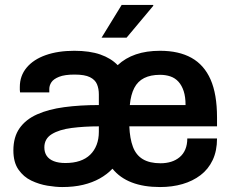

<svg xmlns="http://www.w3.org/2000/svg" viewBox="-20 -743 935 775"><path d="M231 12Q205 12 171.5 6.5Q138 1 106.5 -14Q75 -29 54.5 -58.5Q34 -88 34 -136Q34 -190 59 -225.5Q84 -261 130 -281.5Q176 -302 239.5 -310.5Q303 -319 379 -319V-362Q379 -385 371.5 -403Q364 -421 343 -431.5Q322 -442 281 -442Q241 -442 218.5 -433Q196 -424 187.5 -411Q179 -398 179 -384V-370H61Q60 -375 60 -380Q60 -385 60 -392Q60 -437 87.5 -470Q115 -503 164.5 -520.5Q214 -538 280 -538Q342 -538 385 -523Q428 -508 455 -480Q486 -509 528.5 -523.5Q571 -538 626 -538Q702 -538 753 -509.5Q804 -481 830 -422Q856 -363 856 -269V-233H502Q504 -184 516.5 -150.5Q529 -117 556.5 -100.5Q584 -84 628 -84Q651 -84 670.5 -90Q690 -96 705 -108.5Q720 -121 728 -140Q736 -159 736 -184H856Q856 -134 838.5 -97Q821 -60 789.5 -36Q758 -12 716.5 0Q675 12 626 12Q560 12 512 -6.5Q464 -25 434 -62Q412 -39 382.5 -22.5Q353 -6 315.5 3Q278 12 231 12ZM244 -85Q277 -85 302 -93.5Q327 -102 344 -118.5Q361 -135 370 -158.5Q379 -182 379 -211V-233Q320 -233 269.5 -226.5Q219 -220 189 -201.5Q159 -183 159 -148Q159 -128 168.5 -114Q178 -100 197 -92.5Q216 -85 244 -85ZM504 -319H729Q729 -352 721.5 -375Q714 -398 700.5 -413Q687 -428 668 -434.5Q649 -441 626 -441Q588 -441 562 -428Q536 -415 522 -388Q508 -361 504 -319ZM390 -591 471 -723H598L599 -720L491 -591Z"/></svg>

Font: Archivo SemiBold SemiBold
Style: Regular
Weight: 600
Version: Version 2.001